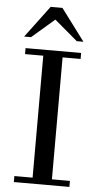

<svg xmlns="http://www.w3.org/2000/svg" viewBox="-61 -947 500 984"><g transform="rotate(5 189.5 -455.5)"><path d="M334.9 0H49.1V-30.9H142.9V-658.3H49.1V-689.1H334.9V-658.3H242.3V-30.9H334.9ZM341.7 -747.4H307.4L188.6 -848L72 -747.4H36.6L158.9 -910.9H219.4Z"/></g></svg>

Font: t
Style: Regular
Weight: 400
Designer: Takis Katsoulidis and George D. Matthiopoulos
Foundry: Takis Katsoulidis and George D. Matthiopoulos
Version: Version 1.0 ; ttfautohint (v1.8.1)